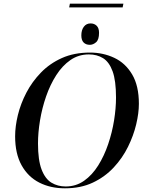

<svg xmlns="http://www.w3.org/2000/svg" viewBox="-20 -1010 796 1041"><path d="M355 -970 359 -990H649L645 -970ZM467 -767Q446 -767 433.5 -779.5Q421 -792 421 -818Q421 -847 434.5 -865Q448 -883 471 -883Q491 -883 504 -870.5Q517 -858 517 -832Q517 -795 501 -781Q485 -767 467 -767ZM332 11Q254 11 193 -20Q132 -51 97 -114Q62 -177 62 -271Q62 -325 77 -386.5Q92 -448 123 -507.5Q154 -567 202 -616.5Q250 -666 316 -695.5Q382 -725 468 -725Q539 -725 599.5 -696.5Q660 -668 696.5 -606.5Q733 -545 733 -447Q733 -397 718.5 -336Q704 -275 674 -214Q644 -153 596.5 -102Q549 -51 483.5 -20Q418 11 332 11ZM336 1Q392 1 436 -30Q480 -61 512.5 -113Q545 -165 566.5 -228.5Q588 -292 598.5 -357.5Q609 -423 609 -481Q609 -573 590.5 -623.5Q572 -674 539 -694.5Q506 -715 462 -715Q406 -715 362 -684.5Q318 -654 285 -602.5Q252 -551 230 -487.5Q208 -424 197 -357.5Q186 -291 186 -232Q186 -142 205.5 -91Q225 -40 259 -19.5Q293 1 336 1Z"/></svg>

Font: Noto Serif Display Medium
Style: Italic
Weight: 500
Italic angle: -12°
Designer: Monotype Design Team
Foundry: Monotype Imaging Inc.
Version: Version 2.009